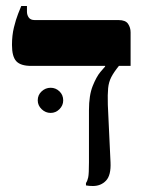

<svg xmlns="http://www.w3.org/2000/svg" viewBox="-20 -617 495 641"><path d="M84 -397Q49 -397 34.5 -412.5Q20 -428 20 -467Q20 -499 26.5 -525.5Q33 -552 40.5 -571Q48 -590 51 -597H70V-578Q70 -567 76 -558.5Q82 -550 96 -550H376Q399 -550 407.5 -537.5Q416 -525 416 -509V-397ZM290 4Q284 4 278 3.5Q272 3 267 2V-6Q272 -13 274.5 -25Q277 -37 277 -75V-249Q277 -299 289.5 -330Q302 -361 315 -376.5Q328 -392 331 -395V-428H377V-397Q360 -376 351.5 -359.5Q343 -343 341 -322.5Q339 -302 340 -267L349 -75Q351 -32 334 -14Q317 4 290 4ZM149 -240Q132 -240 119 -252.5Q106 -265 106 -282Q106 -300 119 -312Q132 -324 149 -324Q166 -324 178.5 -312Q191 -300 191 -282Q191 -265 178.5 -252.5Q166 -240 149 -240Z"/></svg>

Font: Frank Ruhl Libre SemiBold
Style: Regular
Weight: 600
Designer: Yanek Iontef
Foundry: Fontef
Version: Version 6.003;gftools[0.9.30]